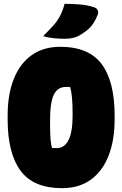

<svg xmlns="http://www.w3.org/2000/svg" viewBox="-20 -965 640 1005"><path d="M295 -720Q445 -720 512.5 -629Q580 -538 580 -360V-340Q580 -230 548 -149Q516 -68 454.5 -24Q393 20 305 20Q155 20 87.5 -71.5Q20 -163 20 -340V-360Q20 -471 52 -551.5Q84 -632 145.5 -676Q207 -720 295 -720ZM242 -326Q242 -266 244.5 -236Q247 -206 253 -190H279Q317 -190 338.5 -231.5Q360 -273 360 -360V-373Q360 -468 347 -510H325Q282 -510 262 -470Q242 -430 242 -333ZM318 -945Q353 -945 395 -942Q437 -939 472 -927Q488 -922 492 -910Q496 -898 491 -887Q473 -842 449.5 -819Q426 -796 389 -776Q378 -770 359 -766Q340 -762 316 -762Q294 -762 262 -765Q230 -768 206 -776Q236 -806 257.5 -829.5Q279 -853 293.5 -880Q308 -907 318 -945Z"/></svg>

Font: Recursive Mn Csl St XBk
Style: Regular
Weight: 1000
Monospace: yes
Version: Version 1.079;hotconv 1.0.112;makeotfexe 2.5.65598; ttfautoh